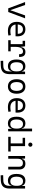

<svg xmlns="http://www.w3.org/2000/svg" viewBox="2421 -3205 1017 5899"><g transform="rotate(90 2929.5 -255.5)"><path d="M236.3 0H349.6L543 -517.6H453.1L296.9 -71.8H289.6L132.8 -517.6H43Z M923.8 9.8C966.8 9.8 1018.1 6.8 1071.3 -3.9L1060.5 -79.6C1019 -70.8 976.6 -65.9 935.5 -65.9C819.3 -65.9 748 -121.6 733.4 -224.6H1093.8C1095.7 -241.7 1096.7 -261.2 1096.7 -283.2C1096.7 -440.4 1018.1 -527.3 880.9 -527.3C734.9 -527.3 651.4 -429.7 651.4 -261.7C651.4 -87.4 750 9.8 923.8 9.8ZM731.9 -292C739.7 -394 793.9 -451.7 881.8 -451.7C967.8 -451.7 1018.6 -394 1018.6 -292Z M1419.9 -222.7C1419.9 -370.6 1466.3 -453.6 1560.5 -453.6C1620.6 -453.6 1646.5 -418.5 1646.5 -333H1730.5C1730.5 -469.7 1683.6 -527.3 1575.7 -527.3C1485.4 -527.3 1437 -480.5 1427.7 -384.8H1418.5L1403.8 -517.6H1234.4V-442.4H1335.9V-75.2H1214.8V0H1556.6V-75.2H1419.9Z M1850.6 233.4 1998 228.5C2178.7 222.7 2257.8 138.7 2257.8 -45.9V-517.6H2181.6L2174.3 -416.5H2168.9C2157.7 -487.3 2102.5 -527.3 2016.1 -527.3C1879.9 -527.3 1808.6 -433.6 1808.6 -253.9C1808.6 -80.6 1879.4 9.8 2015.1 9.8C2103 9.8 2155.8 -32.7 2165.5 -103H2173.3V-30.3C2172.9 86.9 2123 147 2007.8 150.9L1846.7 155.8ZM2173.3 -271.5V-246.1C2173.3 -126.5 2125.5 -64 2033.7 -64C1940.9 -64 1892.6 -128.9 1892.6 -253.9C1892.6 -385.3 1940.9 -453.6 2033.2 -453.6C2125.5 -453.6 2173.3 -391.1 2173.3 -271.5Z M2636.7 9.8C2777.8 9.8 2859.4 -87.9 2859.4 -258.8C2859.4 -429.7 2777.8 -527.3 2636.7 -527.3C2495.6 -527.3 2414.1 -429.7 2414.1 -258.8C2414.1 -87.9 2495.6 9.8 2636.7 9.8ZM2636.7 -66.9C2550.3 -66.9 2501.5 -136.2 2501.5 -258.8C2501.5 -381.3 2550.3 -450.7 2636.7 -450.7C2723.1 -450.7 2772 -381.3 2772 -258.8C2772 -136.2 2723.1 -66.9 2636.7 -66.9Z M3267.6 9.8C3310.5 9.8 3361.8 6.8 3415 -3.9L3404.3 -79.6C3362.8 -70.8 3320.3 -65.9 3279.3 -65.9C3163.1 -65.9 3091.8 -121.6 3077.1 -224.6H3437.5C3439.5 -241.7 3440.4 -261.2 3440.4 -283.2C3440.4 -440.4 3361.8 -527.3 3224.6 -527.3C3078.6 -527.3 2995.1 -429.7 2995.1 -261.7C2995.1 -87.4 3093.8 9.8 3267.6 9.8ZM3075.7 -292C3083.5 -394 3137.7 -451.7 3225.6 -451.7C3311.5 -451.7 3362.3 -394 3362.3 -292Z M3772.9 9.8C3861.3 9.8 3914.6 -32.7 3924.3 -103H3931.6L3941.9 4.9L4015.6 1V-732.4H3931.2V-416.5H3923.3C3912.6 -487.3 3858.4 -527.3 3773.9 -527.3C3637.7 -527.3 3566.4 -433.6 3566.4 -253.9C3566.4 -80.6 3637.2 9.8 3772.9 9.8ZM3931.2 -246.1C3931.2 -126.5 3883.3 -64 3791.5 -64C3698.7 -64 3650.4 -128.9 3650.4 -253.9C3650.4 -385.3 3698.7 -453.6 3791 -453.6C3883.3 -453.6 3931.2 -391.1 3931.2 -271.5Z M4183.6 0H4635.7V-75.2H4470.7V-517.6H4212.9V-442.4H4386.7V-75.2H4183.6ZM4424.3 -615.2C4460 -615.2 4488.8 -643.6 4488.8 -679.2C4488.8 -714.8 4460 -743.7 4424.3 -743.7C4388.7 -743.7 4359.9 -714.8 4359.9 -679.2C4359.9 -643.6 4388.7 -615.2 4424.3 -615.2Z M5103 0H5187.5V-336.9C5187.5 -458 5123 -527.3 5009.8 -527.3C4922.9 -527.3 4876 -493.2 4865.7 -423.8H4856.9L4850.1 -517.6H4773.4V0H4857.9V-291.5C4857.9 -397.9 4903.8 -450.7 4995.1 -450.7C5063.5 -450.7 5103 -409.7 5103 -337.4Z M5366.2 233.4 5513.7 228.5C5694.3 222.7 5773.4 138.7 5773.4 -45.9V-517.6H5697.3L5689.9 -416.5H5684.6C5673.3 -487.3 5618.2 -527.3 5531.7 -527.3C5395.5 -527.3 5324.2 -433.6 5324.2 -253.9C5324.2 -80.6 5395 9.8 5530.8 9.8C5618.7 9.8 5671.4 -32.7 5681.2 -103H5689V-30.3C5688.5 86.9 5638.7 147 5523.4 150.9L5362.3 155.8ZM5689 -271.5V-246.1C5689 -126.5 5641.1 -64 5549.3 -64C5456.5 -64 5408.2 -128.9 5408.2 -253.9C5408.2 -385.3 5456.5 -453.6 5548.8 -453.6C5641.1 -453.6 5689 -391.1 5689 -271.5Z"/></g></svg>

Font: Cascadia Code SemiLight
Style: Regular
Weight: 350
Monospace: yes
Designer: Aaron Bell
Foundry: Saja Typeworks
Version: Version 2404.023